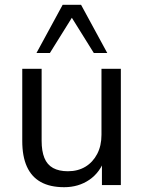

<svg xmlns="http://www.w3.org/2000/svg" viewBox="-20 -774 601 803"><path d="M248.4 8.9Q189.5 8.9 150.5 -12.8Q111.6 -34.5 92.4 -77.4Q73.1 -120.2 73.1 -184V-486.3H154.1V-185.2Q154.1 -142.2 165.6 -113.6Q177.1 -85.1 201.9 -71.4Q226.6 -57.8 264.1 -57.8Q305.8 -57.8 337.2 -76.7Q368.5 -95.7 386.4 -130Q404.4 -164.3 404.4 -210.3V-486.3H485.4V0H406.3V-112.1H419.3Q399.3 -53.3 353.9 -22.2Q308.5 8.9 248.4 8.9ZM132.5 -552.3 242 -753.8H319.1L428.6 -552.3H372.4L280.5 -699.7L188.6 -552.3Z"/></svg>

Font: Nunito Sans 12pt ExtraLight
Style: Regular
Weight: 200
Designer: Vernon Adams
Foundry: Vernon Adams
Version: Version 3.101;gftools[0.9.27]